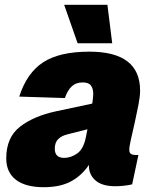

<svg xmlns="http://www.w3.org/2000/svg" viewBox="-20 -767 643 799"><path d="M350 -77Q350 -80 350 -81Q321 -37 276 -12.5Q231 12 162 12Q86 12 46 -19Q6 -50 6 -108Q6 -195 63 -239.5Q120 -284 214 -304L364 -336Q368 -364 368 -376Q368 -398 358.5 -411Q349 -424 324 -424Q296 -424 278.5 -407.5Q261 -391 250 -359L60 -365Q92 -464 160 -508Q228 -552 352 -552Q563 -552 563 -390Q563 -366 556 -330Q549 -294 540.5 -256Q532 -218 525 -187.5Q518 -157 518 -144Q518 -131 525 -126.5Q532 -122 544 -122H556L530 0Q520 3 499.5 5.5Q479 8 460 8Q405 8 377.5 -16Q350 -40 350 -77ZM208 -148Q208 -110 247 -110Q275 -110 301.5 -128.5Q328 -147 338 -199Q339 -205 340.5 -212.5Q342 -220 344 -229L261 -208Q236 -202 222 -188Q208 -174 208 -148ZM303 -587 247 -747H427L447 -587Z"/></svg>

Font: Geist Black
Style: Italic
Weight: 900
Italic angle: -12°
Designer: Basement.studio, Andrés Briganti, Mateo Zaragoza
Foundry: Basement.studio, Vercel, Andrés Briganti, Guido Ferreyra, Mateo Zaragoza
Version: Version 1.500; ttfautohint (v1.8.4.7-5d5b)